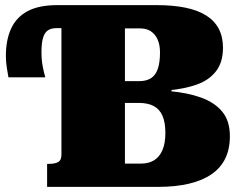

<svg xmlns="http://www.w3.org/2000/svg" viewBox="-20 -730 951 750"><path d="M418 -413H523Q551 -413 569 -424Q587 -435 596 -460Q605 -485 605 -525Q605 -555 595.5 -576Q586 -597 569 -608Q552 -619 528 -619H468V-91H531Q561 -91 582 -104Q603 -117 614.5 -143.5Q626 -170 626 -211Q626 -251 615 -277Q604 -303 581 -315.5Q558 -328 522 -328H418ZM204 -710H591Q656 -710 704.5 -700Q753 -690 785.5 -669.5Q818 -649 834.5 -617.5Q851 -586 851 -544Q851 -487 824 -452Q797 -417 749.5 -400Q702 -383 638 -377L650 -400V-344L642 -374Q712 -368 765 -349Q818 -330 848 -294Q878 -258 878 -198Q878 -148 860 -111Q842 -74 806.5 -49.5Q771 -25 718.5 -12.5Q666 0 598 0H164V-90H174Q194 -90 207 -97Q220 -104 220 -126V-620H200Q181 -620 168 -612Q155 -604 148.5 -583.5Q142 -563 142 -526Q142 -497 146.5 -472.5Q151 -448 157 -428H13Q10 -443 6.5 -466Q3 -489 3 -512Q3 -574 23.5 -618.5Q44 -663 88 -686.5Q132 -710 204 -710Z"/></svg>

Font: Roboto Serif 20pt Black
Style: Regular
Weight: 900
Version: Version 1.008